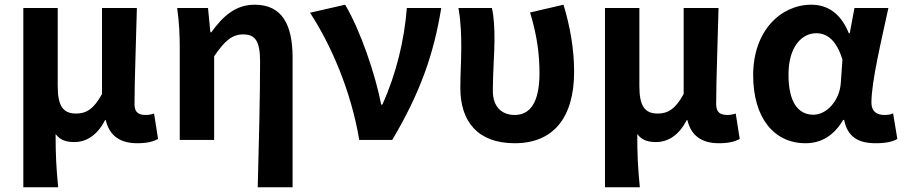

<svg xmlns="http://www.w3.org/2000/svg" viewBox="-20 -594 3837 815"><path d="M79 201H227C219 120 216 66 216 -25C237 3 265 9 296 9C349 9 395 -23 426 -84H429C444 -19 489 14 562 14C605 14 630 7 651 -4L634 -112C622 -108 610 -106 599 -106C568 -106 551 -117 551 -152C551 -256 558 -424 561 -560H413V-195C378 -131 346 -112 303 -112C247 -112 225 -145 225 -229V-560H79Z M1222 201V-349C1222 -490 1177 -574 1061 -574C982 -574 928 -528 877 -457H873L863 -560H732C741 -499 743 -437 743 -393V0H889V-355C933 -420 965 -448 1012 -448C1065 -448 1084 -418 1084 -331C1084 -193 1079 25 1074 201Z M1645 0C1765 -203 1821 -364 1853 -560H1707C1696 -423 1663 -283 1603 -150H1598C1574 -277 1509 -467 1445 -574L1296 -540C1386 -402 1470 -208 1505 0Z M2165 14C2326 14 2417 -91 2417 -290C2417 -386 2400 -481 2372 -574L2230 -541C2261 -440 2270 -359 2270 -283C2270 -159 2230 -106 2165 -106C2113 -106 2072 -137 2072 -209C2072 -282 2079 -373 2079 -423C2079 -475 2077 -521 2068 -560H1926C1937 -499 1938 -437 1938 -393C1938 -333 1934 -278 1934 -221C1934 -78 2008 14 2165 14Z M2548 201H2696C2688 120 2685 66 2685 -25C2706 3 2734 9 2765 9C2818 9 2864 -23 2895 -84H2898C2913 -19 2958 14 3031 14C3074 14 3099 7 3120 -4L3103 -112C3091 -108 3079 -106 3068 -106C3037 -106 3020 -117 3020 -152C3020 -256 3027 -424 3030 -560H2882V-195C2847 -131 2815 -112 2772 -112C2716 -112 2694 -145 2694 -229V-560H2548Z M3399 14C3467 14 3520 -19 3559 -85H3563C3578 -13 3622 14 3698 14C3741 14 3770 7 3789 -4L3771 -113C3762 -108 3750 -106 3734 -106C3702 -106 3679 -121 3679 -158C3679 -249 3722 -424 3751 -560H3607L3587 -453H3583C3548 -541 3489 -574 3424 -574C3294 -574 3177 -463 3177 -275C3177 -93 3266 14 3399 14ZM3433 -107C3368 -107 3327 -160 3327 -277C3327 -398 3385 -453 3445 -453C3492 -453 3531 -422 3556 -341L3549 -242C3544 -167 3489 -107 3433 -107Z"/></svg>

Font: Spoqa Han Sans Neo Bold
Style: Bold
Weight: 700
Designer: [Spoqa Han Sans Neo] Dong-huui Kim  Younghwa Kang  Yujin Lee  [Noto Sans] Ryoko NISHIZUKA  (kana & ideographs); Paul D. 
Foundry: Spoqa (http://www.spoqa-han-sans.com)
Version: Version 1.000